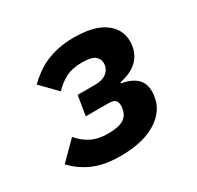

<svg xmlns="http://www.w3.org/2000/svg" viewBox="-122 -669 844 822"><g transform="rotate(-30 300.0 -258.0)"><path d="M253 12Q178 12 124 -10.5Q70 -33 28 -77L114 -163Q140 -132 173.5 -115Q207 -98 255 -98Q307 -98 332 -113Q357 -128 362 -163Q363 -168 363 -170Q363 -172 363 -175Q363 -190 355 -200Q347 -210 318 -210H209L225 -307H308Q347 -307 366 -321.5Q385 -336 389 -357Q390 -362 390 -364.5Q390 -367 390 -369Q390 -390 373 -404Q356 -418 309 -418Q262 -418 230.5 -402Q199 -386 170 -356L95 -433Q116 -453 139.5 -470.5Q163 -488 191.5 -500.5Q220 -513 254.5 -520.5Q289 -528 332 -528Q432 -528 483 -491Q534 -454 534 -395Q534 -344 504 -309.5Q474 -275 411 -262L410 -257Q457 -249 482.5 -226Q508 -203 508 -161Q508 -83 441 -35.5Q374 12 253 12Z"/></g></svg>

Font: IBM Plex Mono
Style: Bold Italic
Weight: 700
Italic angle: -9°
Monospace: yes
Designer: Mike Abbink, Paul van der Laan, Pieter van Rosmalen
Foundry: Bold Monday
Version: Version 2.3